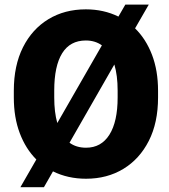

<svg xmlns="http://www.w3.org/2000/svg" viewBox="-20 -761 728 828"><path d="M661.6 -369.6V-340.8Q661.6 -231.9 621.8 -153.6Q582 -75.2 512 -32.7Q441.9 9.8 351.1 9.8Q272.5 9.8 208.5 -22L169.4 46.4H67.9L136.7 -73.2Q90.8 -119.1 65.2 -186.8Q39.6 -254.4 39.6 -340.8V-369.6Q39.6 -478.5 79.1 -557.1Q118.7 -635.7 188.7 -678.2Q258.8 -720.7 350.1 -720.7Q427.2 -720.7 490.7 -689.5L520.5 -741.2H621.6L562.5 -638.7Q609.4 -592.8 635.5 -524.7Q661.6 -456.5 661.6 -369.6ZM213.9 -340.8Q213.9 -276.4 227.1 -230.5L419.4 -565.4Q390.1 -586.4 350.1 -586.4Q282.2 -586.4 248 -531.2Q213.9 -476.1 213.9 -370.6ZM487.3 -340.8V-370.6Q487.3 -436 473.1 -482.9L279.8 -145.5Q309.1 -124 351.1 -124Q416.5 -124 451.9 -180.2Q487.3 -236.3 487.3 -340.8Z"/></svg>

Font: Vazirmatn RD UI Black
Style: Regular
Weight: 900
Designer: Saber Rastikerdar
Foundry: Saber Rastikerdar
Version: Version 33.003